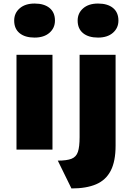

<svg xmlns="http://www.w3.org/2000/svg" viewBox="-20 -844 743 1083"><path d="M73 0V-535H276V0ZM175 -632Q121 -632 90.5 -657Q60 -682 60 -728Q60 -770 91 -797Q122 -824 175 -824Q229 -824 259.5 -799Q290 -774 290 -728Q290 -686 259 -659Q228 -632 175 -632ZM383 219 306 62Q357 62 383.5 51.5Q410 41 419.5 12.5Q429 -16 429 -71V-535H632V-23Q632 66 604.5 119Q577 172 522 195.5Q467 219 383 219ZM533 -632Q479 -632 448.5 -657Q418 -682 418 -728Q418 -770 449 -797Q480 -824 533 -824Q587 -824 617.5 -799Q648 -774 648 -728Q648 -686 617 -659Q586 -632 533 -632Z"/></svg>

Font: Lexend Deca Black
Style: Regular
Weight: 900
Designer: Bonnie Shaver-Troup, Thomas Jockin
Foundry: Lexend
Version: Version 1.007